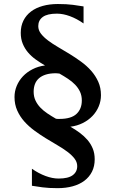

<svg xmlns="http://www.w3.org/2000/svg" viewBox="-20 -747 586 975"><path d="M272.5 208.5Q227.5 208.5 195.8 204.3Q164.1 200.2 142.1 196.3V109.9Q176.3 133.8 211.2 146.7Q246.1 159.7 277.3 159.7Q326.2 159.7 349.1 142.8Q372.1 126 372.1 96.7Q372.1 76.2 358.4 58.3Q344.7 40.5 322.3 23.7Q299.8 6.8 271.2 -9.8Q242.7 -26.4 212.9 -44.7Q183.1 -63 154.5 -84Q126 -105 103.5 -130.1Q81.1 -155.3 67.4 -186Q53.7 -216.8 53.7 -254.4Q53.7 -283.7 64.9 -310.8Q76.2 -337.9 96.4 -359.4Q116.7 -380.9 145.3 -395.5Q173.8 -410.2 208.5 -414.6Q184.1 -428.7 161.6 -444.8Q139.2 -460.9 122.3 -480.7Q105.5 -500.5 95.5 -524.9Q85.4 -549.3 85.4 -580.1Q85.4 -615.2 99.1 -642.6Q112.8 -669.9 137.7 -688.7Q162.6 -707.5 197.3 -717Q231.9 -726.6 273.9 -726.6Q318.8 -726.6 350.6 -722.4Q382.3 -718.3 404.3 -714.4V-627.9Q370.1 -651.9 335.2 -664.8Q300.3 -677.7 269 -677.7Q220.2 -677.7 197.3 -660.9Q174.3 -644 174.3 -614.3Q174.3 -593.8 188 -575.9Q201.7 -558.1 224.1 -541.3Q246.6 -524.4 275.1 -507.8Q303.7 -491.2 333.5 -472.9Q363.3 -454.6 391.8 -433.8Q420.4 -413.1 442.9 -387.7Q465.3 -362.3 479 -331.8Q492.7 -301.3 492.7 -263.7Q492.7 -233.9 481.4 -206.8Q470.2 -179.7 449.7 -158.2Q429.2 -136.7 400.6 -122.3Q372.1 -107.9 337.4 -103.5Q362.3 -89.4 384.5 -73Q406.7 -56.6 423.8 -36.9Q440.9 -17.1 450.9 7.1Q460.9 31.2 460.9 62Q460.9 97.2 447.3 124.5Q433.6 151.9 408.7 170.7Q383.8 189.5 349.1 199Q314.5 208.5 272.5 208.5ZM395.5 -236.8Q395.5 -261.2 386.5 -280.8Q377.4 -300.3 361.8 -316.7Q346.2 -333 325.4 -346.7Q304.7 -360.4 281.7 -373.5Q272 -375 264.2 -375Q234.4 -375 213.1 -368.4Q191.9 -361.8 178 -349.6Q164.1 -337.4 157.5 -320.1Q150.9 -302.7 150.9 -281.2Q150.9 -256.8 159.9 -237.3Q168.9 -217.8 184.3 -201.4Q199.7 -185.1 220.5 -171.1Q241.2 -157.2 264.2 -144Q269 -143.1 273.4 -143.1Q277.8 -143.1 282.2 -143.1Q341.3 -143.1 368.4 -168.5Q395.5 -193.8 395.5 -236.8Z"/></svg>

Font: Arian AMU Serif
Style: Bold
Weight: 700
Designer: Ruben Hakobyan (Tarumian)
Foundry: Ruben Hakobyan (Tarumian)
Version: Version 1.002